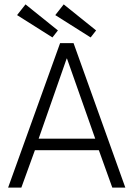

<svg xmlns="http://www.w3.org/2000/svg" viewBox="-20 -857 610 877"><path d="M254.5 -660H316L552.5 0H493L431.5 -171H139.5L77.5 0H17ZM156.5 -223.5H415L286 -589.5H284.5ZM394 -686 232.5 -788 271 -837 419 -718ZM219.5 -686 58 -788 96.5 -837 244.5 -718Z"/></svg>

Font: League Spartan Thin Light
Style: Regular
Weight: 300
Version: Version 2.002